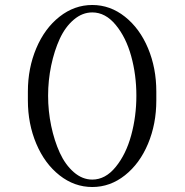

<svg xmlns="http://www.w3.org/2000/svg" viewBox="-20 -750 740 770"><path d="M606.9 -347.2Q606.9 -252.9 573.7 -173.6Q540.5 -94.2 481.2 -47.1Q421.9 0 350.1 0Q278.3 0 218.8 -46.9Q159.2 -93.8 125.5 -173.6Q91.8 -253.4 91.8 -347.2V-382.8Q91.8 -476.6 125.5 -556.4Q159.2 -636.2 218.8 -683.1Q278.3 -730 350.1 -730Q421.9 -730 481.2 -682.9Q540.5 -635.7 573.7 -556.4Q606.9 -477.1 606.9 -382.8ZM350.1 -29.8Q402.8 -29.8 444.1 -80.6Q485.4 -131.3 506.1 -207.3Q526.9 -283.2 526.9 -366.2Q526.9 -449.7 506.1 -524.9Q485.4 -600.1 444.1 -650.1Q402.8 -700.2 350.1 -700.2Q310.1 -700.2 275.9 -671.1Q241.7 -642.1 219.7 -594.5Q197.8 -546.9 185.3 -487.3Q172.9 -427.7 172.9 -366.2Q172.9 -304.7 185.3 -245.1Q197.8 -185.5 219.7 -137.5Q241.7 -89.4 275.9 -59.6Q310.1 -29.8 350.1 -29.8Z"/></svg>

Font: Director Light
Style: Regular
Weight: 100
Designer: Ange Degheest & May Jolivet & Justine Herbel
Foundry: Velvetyne Type Foundry
Version: Version 1.000;FEAKit 1.0